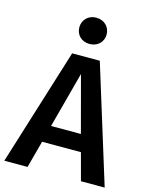

<svg xmlns="http://www.w3.org/2000/svg" viewBox="-139 -1008 860 1094"><g transform="rotate(15 291.0 -461.5)"><path d="M291 -923C244 -923 211 -889 211 -845C211 -801 244 -768 291 -768C339 -768 372 -801 372 -845C372 -889 339 -923 291 -923ZM587 0 373 -691H210L-5 0H132L175 -160H404L447 0ZM289 -590 377 -260H201Z"/></g></svg>

Font: Fira Sans Medium
Style: Regular
Weight: 500
Designer: Carrois Corporate & Edenspiekermann AG
Foundry: Carrois Corporate GbR & Edenspiekermann AG
Version: Version 4.203